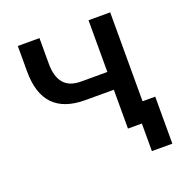

<svg xmlns="http://www.w3.org/2000/svg" viewBox="-119 -624 824 862"><g transform="rotate(-20 293.0 -193.5)"><path d="M461.9 131.8V0H395.5V-185.5H258.8Q57.6 -185.5 57.6 -395.5V-517.6H161.1V-395.5Q161.1 -270.5 268.6 -270.5H395.5V-517.6H499V-92.8H559.6V131.8Z"/></g></svg>

Font: Cascadia Mono PL
Style: Regular
Weight: 400
Monospace: yes
Designer: Aaron Bell
Foundry: Saja Typeworks
Version: Version 2404.023; ttfautohint (v1.8.4)